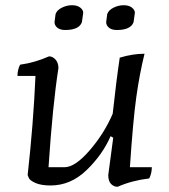

<svg xmlns="http://www.w3.org/2000/svg" viewBox="-20 -701 647 736"><path d="M562 -60Q562 -37 552 -17Q485 -9 431 15Q416 15 405.5 4Q395 -7 395 -30L414 -173L404 -179Q373 -108 312 -49Q251 10 174 10Q137 10 115 0Q93 -10 90 -20L86 -30Q108 -227 116 -410H47Q47 -433 57 -453Q114 -461 168 -485Q182 -485 193 -472.5Q204 -460 204 -440Q182 -300 166 -60H227Q268 -60 324 -125Q380 -190 412 -265Q426 -393 439 -480Q489 -495 534 -495Q515 -418 502.5 -329Q490 -240 478 -60ZM299 -652 294 -616Q283 -586 230 -586Q210 -586 199.5 -595Q189 -604 189 -616L193 -647Q198 -662 217 -671.5Q236 -681 256 -681Q276 -681 287.5 -672Q299 -663 299 -652ZM497 -652 492 -616Q481 -586 428 -586Q408 -586 397.5 -595Q387 -604 387 -616L391 -647Q396 -662 415 -671.5Q434 -681 454 -681Q474 -681 485.5 -672Q497 -663 497 -652Z"/></svg>

Font: Kotta One
Style: Regular
Weight: 400
Designer: Ania Kruk
Foundry: Ania Kruk
Version: Version 1.001